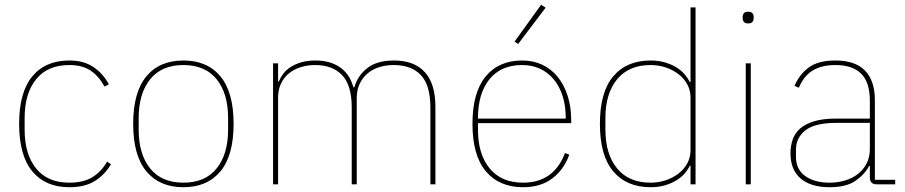

<svg xmlns="http://www.w3.org/2000/svg" viewBox="-20 -771 3784 803"><path d="M270 12Q170 12 115 -54.5Q60 -121 60 -253Q60 -385 115 -451.5Q170 -518 270 -518Q330 -518 371 -490.5Q412 -463 435 -418L417 -409Q393 -453 358.5 -476Q324 -499 270 -499Q179 -499 131 -439.5Q83 -380 83 -277V-229Q83 -126 131 -66.5Q179 -7 270 -7Q329 -7 366.5 -30Q404 -53 428 -95L444 -84Q419 -41 377.5 -14.5Q336 12 270 12Z M747 12Q647 12 592 -54.5Q537 -121 537 -253Q537 -385 592 -451.5Q647 -518 747 -518Q847 -518 902 -451.5Q957 -385 957 -253Q957 -121 902 -54.5Q847 12 747 12ZM747 -7Q838 -7 886 -66.5Q934 -126 934 -229V-277Q934 -380 886 -439.5Q838 -499 747 -499Q656 -499 608 -439.5Q560 -380 560 -277V-229Q560 -126 608 -66.5Q656 -7 747 -7Z M1122 0V-506H1143V-430H1146Q1153 -447 1165 -463Q1177 -479 1196 -491Q1215 -503 1240.5 -510.5Q1266 -518 1299 -518Q1361 -518 1402 -489.5Q1443 -461 1458 -406H1462Q1476 -455 1516.5 -486.5Q1557 -518 1628 -518Q1713 -518 1757 -469Q1801 -420 1801 -325V0H1780V-322Q1780 -414 1740.5 -456.5Q1701 -499 1626 -499Q1595 -499 1567 -490.5Q1539 -482 1518 -464.5Q1497 -447 1484.5 -421Q1472 -395 1472 -360V0H1451V-322Q1451 -414 1411 -456.5Q1371 -499 1297 -499Q1267 -499 1239 -490.5Q1211 -482 1189.5 -465Q1168 -448 1155.5 -422Q1143 -396 1143 -362V0Z M2168 12Q2068 12 2012 -54.5Q1956 -121 1956 -253Q1956 -384 2011 -451Q2066 -518 2164 -518Q2210 -518 2247.5 -500.5Q2285 -483 2312 -450Q2339 -417 2354 -370.5Q2369 -324 2369 -266V-256H1979V-229Q1979 -126 2028 -66.5Q2077 -7 2168 -7Q2296 -7 2343 -131L2361 -124Q2338 -61 2289.5 -24.5Q2241 12 2168 12ZM2164 -499Q2075 -499 2027 -439.5Q1979 -380 1979 -277V-275H2346V-279Q2346 -329 2333 -369.5Q2320 -410 2296 -439Q2272 -468 2238.5 -483.5Q2205 -499 2164 -499ZM2147 -587 2132 -597 2243 -751 2262 -739Z M2868 -78H2865Q2857 -61 2843 -45Q2829 -29 2808.5 -16.5Q2788 -4 2761 4Q2734 12 2701 12Q2601 12 2545 -54Q2489 -120 2489 -253Q2489 -386 2545 -452Q2601 -518 2701 -518Q2734 -518 2761 -510Q2788 -502 2808.5 -489.5Q2829 -477 2843 -460.5Q2857 -444 2865 -428H2868V-740H2889V0H2868ZM2701 -7Q2734 -7 2764 -17Q2794 -27 2817.5 -45Q2841 -63 2854.5 -88Q2868 -113 2868 -143V-363Q2868 -393 2854.5 -418Q2841 -443 2817.5 -461Q2794 -479 2764 -489Q2734 -499 2701 -499Q2610 -499 2561 -439.5Q2512 -380 2512 -277V-229Q2512 -126 2561 -66.5Q2610 -7 2701 -7Z M3109 -673Q3096 -673 3091 -679.5Q3086 -686 3086 -694V-701Q3086 -709 3091 -715.5Q3096 -722 3109 -722Q3122 -722 3127 -715.5Q3132 -709 3132 -701V-694Q3132 -686 3127 -679.5Q3122 -673 3109 -673ZM3099 -506H3120V0H3099Z M3647 0Q3618 0 3618 -29V-77H3615Q3596 -41 3557.5 -14.5Q3519 12 3449 12Q3371 12 3328.5 -24.5Q3286 -61 3286 -130Q3286 -161 3295.5 -188Q3305 -215 3327 -234Q3349 -253 3385.5 -264Q3422 -275 3476 -275H3618V-349Q3618 -427 3581.5 -463Q3545 -499 3474 -499Q3417 -499 3379.5 -476.5Q3342 -454 3321 -404L3303 -412Q3324 -461 3363.5 -489.5Q3403 -518 3474 -518Q3557 -518 3598 -475.5Q3639 -433 3639 -352V-19H3724V0ZM3449 -7Q3483 -7 3513.5 -16Q3544 -25 3567 -42.5Q3590 -60 3604 -86.5Q3618 -113 3618 -148V-257H3477Q3388 -257 3348.5 -226Q3309 -195 3309 -145V-115Q3309 -62 3348 -34.5Q3387 -7 3449 -7Z"/></svg>

Font: IBM Plex Sans Thai Thin
Style: Regular
Weight: 100
Designer: Mike Abbink, Paul van der Laan, Pieter van Rosmalen, Ben Mitchell, Mark Frömberg
Foundry: Bold Monday
Version: Version 1.1